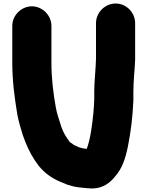

<svg xmlns="http://www.w3.org/2000/svg" viewBox="-20 -847 840 1094"><path d="M50 -700V-490C50 -384 63.5 -286.2 79 -193C87.3 -149 98.9 -115.1 110 -77C128.3 -24 150.5 24.7 178 66L193 87C198.3 95.7 205.3 104.3 214 113C245.5 148.7 290.8 176.9 339 195L363 205C383.7 211.9 401.9 216.7 425 220C450.5 222.1 480.1 227 508 227C569.1 225 607.9 193.9 637 157C676.2 112.2 694.8 57.2 709 -14C725.5 -96.6 736 -180.9 740 -276V-324C740 -386.5 747.4 -444.5 750 -506V-715C750 -775.8 699.8 -827 639 -827C578.2 -827 527 -775.8 527 -715V-513L525 -469C522.7 -421.3 517 -374.5 517 -324V-282L515 -240C514.3 -226.7 513.3 -214 512 -202C505.4 -136.4 495.3 -55.1 475 -1C474.3 -0.3 474 0.3 474 1L456 -1C451.3 -1.7 447 -2.7 443 -4C442.3 -4 441 -4.3 439 -5L427 -9C418.1 -13 411.3 -17.7 402 -20C397.5 -24.5 386.3 -32.9 378 -37C372.9 -44.7 370 -48.4 362 -60C345.9 -82.9 331.3 -113.6 323 -145C313.1 -174.7 304.6 -199.5 298 -235C283.9 -314 273 -399.2 273 -490V-700C273 -759.7 221.4 -811 161.5 -811C101.6 -811 50 -759.7 50 -700Z"/></svg>

Font: Smoothie
Style: Blk
Weight: 900
Foundry: Cannot Into Space Fonts
Version: Version 0.8